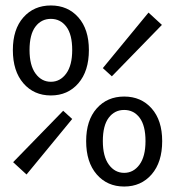

<svg xmlns="http://www.w3.org/2000/svg" viewBox="-20 -670 640 702"><path d="M27 -487Q27 -563 65.5 -606.5Q104 -650 166 -650Q228 -650 266.5 -606.5Q305 -563 305 -487Q305 -410 266.5 -365.5Q228 -321 166 -321Q104 -321 65.5 -365.5Q27 -410 27 -487ZM244 -487Q244 -544 222.5 -572.5Q201 -601 166 -601Q131 -601 109.5 -572.5Q88 -544 88 -487Q88 -431 110 -401Q132 -371 166 -371Q200 -371 222 -401Q244 -431 244 -487ZM77 -32 28 -77 211 -265 244 -235ZM389 -391 356 -421 523 -624 572 -579ZM295 -154Q295 -230 333.5 -273.5Q372 -317 434 -317Q496 -317 534.5 -273.5Q573 -230 573 -154Q573 -77 534.5 -32.5Q496 12 434 12Q372 12 333.5 -32.5Q295 -77 295 -154ZM512 -154Q512 -211 490.5 -239.5Q469 -268 434 -268Q399 -268 377.5 -239.5Q356 -211 356 -154Q356 -98 378 -68Q400 -38 434 -38Q468 -38 490 -68Q512 -98 512 -154Z"/></svg>

Font: TypoPRO Source Code Pro
Style: Regular
Weight: 400
Monospace: yes
Designer: Paul D. Hunt, Teo Tuominen
Foundry: Adobe Systems Incorporated
Version: Version 2.010;PS 1.0;hotconv 1.0.84;makeotf.lib2.5.63406